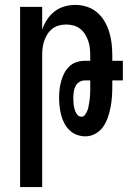

<svg xmlns="http://www.w3.org/2000/svg" viewBox="-20 -548 540 783"><path d="M62 215V-520H152V-427Q159 -448 171.5 -467.5Q184 -487 202 -501Q220 -515 242 -521.5Q264 -528 287 -528Q311 -528 334.5 -520.5Q358 -513 376.5 -497Q395 -481 407 -460Q419 -439 426 -415.5Q433 -392 435.5 -368Q438 -344 438 -320V-300H481V-220H438V-196Q438 -175 436.5 -153.5Q435 -132 431 -111Q427 -90 420 -69.5Q413 -49 401 -31.5Q389 -14 369.5 -3Q350 8 329 8Q311 8 294 2Q277 -4 264 -16.5Q251 -29 242.5 -45Q234 -61 229.5 -78.5Q225 -96 223 -114Q221 -132 221 -150Q221 -167 223 -184Q225 -201 229.5 -217.5Q234 -234 242 -249.5Q250 -265 262.5 -277Q275 -289 291.5 -294.5Q308 -300 325 -300H348V-320Q348 -335 346.5 -350.5Q345 -366 340 -380.5Q335 -395 327 -408Q319 -421 307 -430.5Q295 -440 280 -444Q265 -448 250 -448Q235 -448 220 -444Q205 -440 193 -430.5Q181 -421 173 -408Q165 -395 160 -380.5Q155 -366 153.5 -350.5Q152 -335 152 -320V215ZM313 -72Q321 -72 326.5 -79.5Q332 -87 335.5 -95Q339 -103 340.5 -111Q342 -119 343.5 -127.5Q345 -136 346 -145Q347 -154 347.5 -162.5Q348 -171 348 -179.5Q348 -188 348 -196V-220H325Q313 -220 302.5 -213Q292 -206 287 -195Q282 -184 280.5 -172Q279 -160 279 -148Q279 -136 280 -125Q281 -114 284 -103Q287 -92 294 -82Q301 -72 313 -72Z"/></svg>

Font: Iosevka Fixed Medium
Style: Regular
Weight: 500
Monospace: yes
Designer: Belleve Invis
Foundry: Belleve Invis
Version: Version 32.3.0